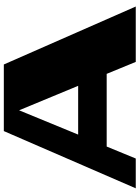

<svg xmlns="http://www.w3.org/2000/svg" viewBox="117 -860 740 1019"><g transform="rotate(-90 487.5 -350.0)"><path d="M156.2 0H-2L301.8 -700.2H655.3L962.9 0H668.9L605.5 -154.3H219.7ZM283.2 -305.7H542L412.1 -619.1Z"/></g></svg>

Font: Polsku
Style: Regular
Weight: 400
Designer: Sebastien Sanfilippo
Version: Version 1.1